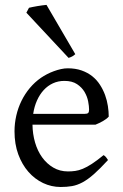

<svg xmlns="http://www.w3.org/2000/svg" viewBox="-20 -747 502 782"><path d="M242.2 -417.5Q216.8 -417.5 195.6 -407.7Q174.3 -397.9 158 -380.1Q141.6 -362.3 130.6 -337.6Q119.6 -313 115.2 -283.2H324.2Q335.4 -283.2 339.1 -286.9Q342.8 -290.5 342.8 -300.8Q342.8 -314 339.1 -333.7Q335.4 -353.5 324.5 -372.3Q313.5 -391.1 293.7 -404.3Q273.9 -417.5 242.2 -417.5ZM422.9 -272Q414.1 -262.2 399.4 -253.9Q384.8 -245.6 369.1 -239.3H112.3Q112.8 -201.2 122.8 -166.7Q132.8 -132.3 151.6 -106.2Q170.4 -80.1 197 -64.5Q223.6 -48.8 256.8 -48.8Q272 -48.8 286.4 -50.8Q300.8 -52.7 317.4 -59.6Q334 -66.4 354.2 -79.6Q374.5 -92.8 401.9 -115.2Q408.2 -111.8 412.8 -105.5Q417.5 -99.1 419.9 -95.2Q387.2 -59.6 362.5 -37.8Q337.9 -16.1 316.2 -4.4Q294.4 7.3 273.2 11Q252 14.6 227.1 14.6Q189.5 14.6 155.5 -1.5Q121.6 -17.6 95.7 -47.1Q69.8 -76.7 54.4 -118.4Q39.1 -160.2 39.1 -211.9Q39.1 -244.6 46.4 -276.4Q53.7 -308.1 67.6 -336.4Q81.5 -364.7 101.6 -388.7Q121.6 -412.6 147 -430.2Q157.7 -437.5 171.1 -444.6Q184.6 -451.7 199.2 -457Q213.9 -462.4 228.3 -465.6Q242.7 -468.8 255.9 -468.8Q287.6 -468.8 312.5 -460Q337.4 -451.2 356 -436.3Q374.5 -421.4 387.2 -401.6Q399.9 -381.8 408 -359.9Q416 -337.9 419.4 -315.2Q422.9 -292.5 422.9 -272ZM286.6 -526.4Q280.3 -520.5 273.9 -517.1Q267.6 -513.7 259.3 -511.2L87.4 -695.3L98.1 -715.3Q103 -716.8 112.5 -718.5Q122.1 -720.2 132.6 -722.2Q143.1 -724.1 153.3 -725.3Q163.6 -726.6 169.4 -727.1Z"/></svg>

Font: Noto Serif Devanagari
Style: Regular
Weight: 400
Designer: Monotype Design Team
Foundry: Monotype Imaging Inc.
Version: Version 1.01